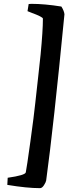

<svg xmlns="http://www.w3.org/2000/svg" viewBox="-20 -754 415 998"><path d="M203 -657C203 -615 199 -552.7 191 -470C188.3 -442 184.2 -403.7 178.5 -355C172.8 -306.3 167.8 -261.2 163.5 -219.5C159.2 -177.8 150.7 -111 138 -19C125.3 73 117.3 126.7 114 142C112 152 80.7 161.3 20 170L18 207C86 218.3 142.7 224 188 224C195.3 224 202.3 218.7 209 208C215.7 197.3 219.3 189.3 220 184C245.3 -0.7 277 -288.7 315 -680C313.7 -692 308.3 -705.3 299 -720C241 -729.3 189 -734 143 -734C138.3 -734 133.7 -733.7 129 -733L123 -696L143 -688C183 -673.3 203 -663 203 -657Z"/></svg>

Font: Oleo Script
Style: Regular
Weight: 400
Designer: Soytutype
Foundry: Soytutype
Version: Version 1.002